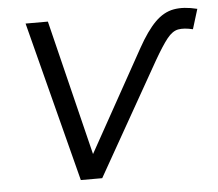

<svg xmlns="http://www.w3.org/2000/svg" viewBox="-44 -578 710 626"><g transform="rotate(-5 311.5 -265.0)"><path d="M196 0 61 -524H134L243 -81L427 -412Q457 -466 485 -494Q513 -522 546 -528Q579 -534 623 -523L603 -458Q574 -465 555 -461.5Q536 -458 518.5 -436Q501 -414 475 -369L266 0Z"/></g></svg>

Font: Montserrat
Style: Italic
Weight: 400
Italic angle: -11.3°
Designer: Julieta Ulanovsky
Foundry: Julieta Ulanovsky
Version: Version 9.000; ttfautohint (v1.8.4.7-5d5b)